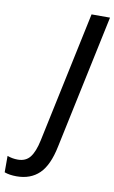

<svg xmlns="http://www.w3.org/2000/svg" viewBox="-243 -765 604 1014"><g transform="rotate(10 59.0 -258.5)"><path d="M-79 197Q-117 197 -144 187V99Q-117 109 -88 109Q-45 109 -22 79.5Q1 50 14 -11L163 -714H262L110 4Q89 107 42.5 152Q-4 197 -79 197Z"/></g></svg>

Font: Noto Sans Condensed Medium
Style: Italic
Weight: 500
Width: 3
Italic angle: -12°
Designer: Monotype Design Team
Foundry: Monotype Imaging Inc.
Version: Version 2.013; ttfautohint (v1.8.4.7-5d5b)